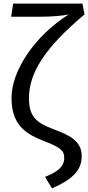

<svg xmlns="http://www.w3.org/2000/svg" viewBox="-20 -817 490 1067"><path d="M438 -797H53L42 -724H204C272 -724 332 -730 362 -737C172 -617 44 -424 44 -273C44 -136 108 -78 220 -35C312 1 337 17 337 60C337 113 293 141 230 166L269 230C382 180 434 130 434 51C434 -31 372 -64 280 -98C181 -135 141 -168 141 -273C141 -411 230 -553 450 -737Z"/></svg>

Font: Glow Sans SC Normal Book
Style: Regular
Weight: 500
Designer: Ryoko NISHIZUKA (kana, bopomofo & ideographs); Paul D. Hunt (Latin, Greek & Cyrillic); Sandoll Communications, Soo-young
Version: Version 0.93